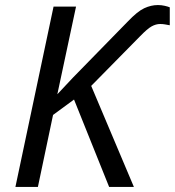

<svg xmlns="http://www.w3.org/2000/svg" viewBox="-20 -740 692 760"><path d="M41 0 192 -714H281L207 -367L269 -433L485 -654Q524 -695 551 -707.5Q578 -720 605 -720Q619 -720 632 -717Q645 -714 652 -711V-640Q641 -642 632.5 -643.5Q624 -645 614 -645Q597 -645 580 -635.5Q563 -626 534 -596L341 -400L510 0H412L273 -346L190 -285L130 0Z"/></svg>

Font: Manna Sans
Style: Italic
Weight: 400
Italic angle: -12°
Designer: Monotype Design Team
Foundry: Monotype Imaging Inc.
Version: Version 2.001.1; ttfautohint (v1.8.2)